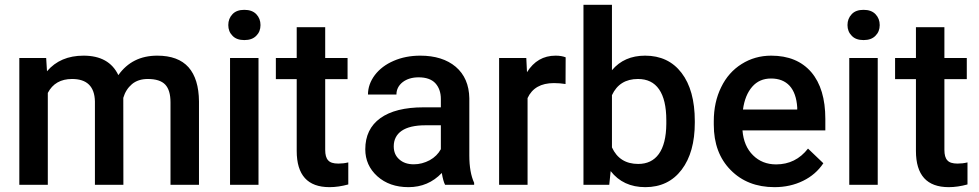

<svg xmlns="http://www.w3.org/2000/svg" viewBox="-20 -770 4078 800"><path d="M172.4 -528.3H60.5V0H179.2V-382.8C199.2 -421.4 232.9 -440.9 280.3 -440.9C342.3 -440.9 374 -409.7 375.5 -347.7V0H494.1L493.7 -362.3C500.5 -385.7 512.7 -404.8 529.8 -419.4C546.9 -433.6 568.8 -440.9 595.7 -440.9C629.4 -440.9 653.8 -433.1 668.5 -417.5C683.1 -401.9 690.4 -377.4 690.4 -343.8V0H809.1V-347.2C808.6 -410.2 793.9 -457.5 765.6 -489.7C736.8 -522 693.4 -538.1 635.3 -538.1C565.4 -538.1 511.7 -511.2 473.1 -457C447.3 -511.2 398.9 -538.1 328.1 -538.1C263.7 -538.1 212.9 -516.6 175.8 -473.1Z M1057.1 0V-528.3H938.5V0ZM931.2 -665.5C931.2 -647.5 937 -632.8 948.7 -621.1C960 -608.9 976.6 -603 998 -603C1019.5 -603 1036.1 -608.9 1047.9 -621.1C1059.6 -632.8 1065.4 -647.5 1065.4 -665.5C1065.4 -683.6 1059.6 -698.7 1047.9 -710.9C1036.1 -723.1 1019.5 -729 998 -729C976.6 -729 960 -723.1 948.7 -710.9C937 -698.7 931.2 -683.6 931.2 -665.5Z M1335 -656.7H1216.3V-528.3H1129.4V-440.4H1216.3V-141.1C1216.3 -40.5 1261.7 9.8 1353 9.8C1377.9 9.8 1404.3 5.9 1431.2 -1.5V-93.3C1417 -89.8 1403.3 -88.4 1389.6 -88.4C1369.1 -88.4 1355 -92.8 1347.2 -102.1C1338.9 -110.8 1335 -125.5 1335 -145.5V-440.4H1428.2V-528.3H1335Z M1834.5 0H1955.6V-8.3C1942.4 -36.6 1935.5 -74.7 1935.5 -122.1V-360.4C1934.6 -416.5 1915.5 -460.4 1878.9 -491.7C1842.3 -522.5 1793 -538.1 1731 -538.1C1690.4 -538.1 1653.3 -530.8 1620.6 -516.6C1587.4 -502.4 1561 -482.4 1542 -457.5C1522.9 -432.1 1513.2 -404.8 1513.2 -376H1631.8C1631.8 -397 1640.6 -414.1 1657.7 -427.7C1674.8 -440.9 1697.3 -447.8 1724.1 -447.8C1755.4 -447.8 1778.8 -439.5 1793.9 -423.3C1809.1 -406.7 1816.9 -384.8 1816.9 -357.4V-322.8H1744.1C1666.5 -322.8 1606.4 -307.6 1564.9 -277.8C1522.9 -247.6 1502 -204.1 1502 -147.9C1502 -103.5 1518.6 -65.9 1552.2 -35.6C1585.9 -5.4 1628.9 9.8 1682.1 9.8C1736.8 9.8 1783.2 -9.8 1820.8 -49.3C1824.7 -26.4 1829.1 -10.3 1834.5 0ZM1704.1 -85.4C1678.7 -85.4 1658.7 -92.3 1643.6 -106C1628.4 -119.1 1620.6 -137.2 1620.6 -160.2C1620.6 -188 1631.8 -210 1653.8 -225.1C1675.8 -240.2 1709 -248 1752.9 -248H1816.9V-148.4C1806.6 -129.4 1791 -113.8 1770.5 -102.5C1749.5 -91.3 1727.5 -85.4 1704.1 -85.4Z M2336.4 -419.9 2336.9 -531.2C2325.7 -535.6 2312 -538.1 2294.9 -538.1C2244.1 -538.1 2204.6 -515.1 2175.8 -469.2L2172.9 -528.3H2059.6V0H2178.2V-361.3C2197.3 -402.8 2233.9 -423.8 2288.1 -423.8C2304.7 -423.8 2320.8 -422.4 2336.4 -419.9Z M2875 -258.8V-265.6C2875 -351.6 2856.4 -418.5 2819.8 -466.3C2783.2 -514.2 2732.4 -538.1 2668 -538.1C2609.9 -538.1 2564 -518.1 2529.8 -477.5V-750H2411.1V0H2518.6L2524.4 -57.1C2559.1 -12.7 2606.9 9.8 2668.9 9.8C2732.9 9.8 2783.7 -14.6 2820.3 -63C2856.9 -111.3 2875 -176.8 2875 -258.8ZM2756.3 -269V-253.9C2755.9 -197.8 2745.1 -156.2 2725.1 -128.4C2705.1 -100.6 2676.3 -86.9 2639.2 -86.9C2587.4 -86.9 2550.8 -109.9 2529.8 -155.8V-373.5C2550.8 -418.5 2586.9 -440.9 2638.2 -440.9C2676.8 -440.9 2706.1 -426.8 2726.1 -397.9C2746.1 -369.1 2756.3 -326.2 2756.3 -269Z M3207 9.8C3251 9.8 3290.5 1 3326.2 -16.6C3361.3 -33.7 3389.6 -58.1 3410.6 -89.8L3346.7 -150.9C3312.5 -106.9 3268.1 -85 3213.9 -85C3175.3 -85 3143.1 -97.7 3117.7 -123C3091.8 -148.4 3077.1 -183.1 3073.7 -226.6H3418.9V-274.4C3418.9 -358.4 3399.4 -423.3 3360.4 -469.2C3320.8 -515.1 3265.1 -538.1 3193.4 -538.1C3147.9 -538.1 3106.9 -526.4 3070.3 -503.4C3033.7 -480.5 3004.9 -448.2 2984.9 -406.7C2964.4 -365.2 2954.1 -317.9 2954.1 -265.1V-250.5C2954.1 -171.9 2977.5 -108.9 3024.4 -61.5C3070.8 -14.2 3131.8 9.8 3207 9.8ZM3192.9 -442.9C3225.6 -442.9 3251.5 -432.6 3270 -412.6C3288.6 -392.1 3299.3 -361.8 3301.8 -322.3V-313.5H3075.7C3081.1 -354 3094.2 -385.7 3114.3 -408.7C3134.3 -431.6 3160.2 -442.9 3192.9 -442.9Z M3637.2 0V-528.3H3518.6V0ZM3511.2 -665.5C3511.2 -647.5 3517.1 -632.8 3528.8 -621.1C3540 -608.9 3556.6 -603 3578.1 -603C3599.6 -603 3616.2 -608.9 3627.9 -621.1C3639.6 -632.8 3645.5 -647.5 3645.5 -665.5C3645.5 -683.6 3639.6 -698.7 3627.9 -710.9C3616.2 -723.1 3599.6 -729 3578.1 -729C3556.6 -729 3540 -723.1 3528.8 -710.9C3517.1 -698.7 3511.2 -683.6 3511.2 -665.5Z M3915 -656.7H3796.4V-528.3H3709.5V-440.4H3796.4V-141.1C3796.4 -40.5 3841.8 9.8 3933.1 9.8C3958 9.8 3984.4 5.9 4011.2 -1.5V-93.3C3997.1 -89.8 3983.4 -88.4 3969.7 -88.4C3949.2 -88.4 3935.1 -92.8 3927.2 -102.1C3918.9 -110.8 3915 -125.5 3915 -145.5V-440.4H4008.3V-528.3H3915Z"/></svg>

Font: Shabnam FD Medium
Style: Regular
Weight: 500
Foundry: DejaVu fonts team - Redesigned by Saber Rastikerdar - Based on Vazir font
Version: Version 5.00;October 20, 2019;FontCreator 12.0.0.2547 64-bit